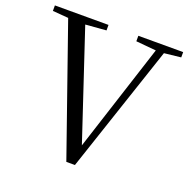

<svg xmlns="http://www.w3.org/2000/svg" viewBox="-130 -854 974 986"><g transform="rotate(20 357.0 -360.5)"><path d="M461 -698 571 -688 381 -100 185 -689 298 -698V-728H5V-698L91 -691L335 7H382L615 -689L706 -699V-728H461Z"/></g></svg>

Font: Harano Aji Mincho TW
Style: Regular
Weight: 400
Foundry: Masamichi Hosoda
Version: HaranoAjiMinchoTW-Regular version 20230610;ttx 4.39.4